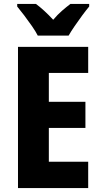

<svg xmlns="http://www.w3.org/2000/svg" viewBox="-20 -951 514 971"><path d="M426 0H71V-714H426V-582H227V-436H412V-304H227V-133H426ZM171 -771Q161 -791 142 -818.5Q123 -846 102.5 -873Q82 -900 67 -918V-931H162Q181 -917 203.5 -896.5Q226 -876 249 -851Q271 -877 293.5 -896.5Q316 -916 336 -931H431V-918Q415 -899 395.5 -872.5Q376 -846 357.5 -819Q339 -792 327 -771Z"/></svg>

Font: Noto Sans Sinhala Condensed ExtraBold
Style: Regular
Weight: 800
Width: 3
Designer: Jelle Bosma - Monotype Design Team
Foundry: Monotype Imaging Inc.
Version: Version 2.006; ttfautohint (v1.8.4.7-5d5b)